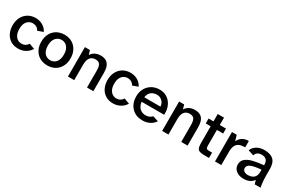

<svg xmlns="http://www.w3.org/2000/svg" viewBox="110 -1707 4188 2806"><g transform="rotate(30 2204.0 -304.0)"><path d="M272 12Q197 12 143.5 -21.5Q90 -55 61.5 -113.5Q33 -172 33 -248Q33 -323 63.5 -381.5Q94 -440 149 -473Q204 -506 278 -506Q322 -506 360.5 -491.5Q399 -477 429 -451Q459 -425 477 -388L384 -354Q369 -385 340.5 -401.5Q312 -418 277 -418Q243 -418 212.5 -400Q182 -382 163.5 -345Q145 -308 145 -248Q145 -189 164 -150.5Q183 -112 213 -94Q243 -76 277 -76Q315 -76 342.5 -92.5Q370 -109 385 -136L478 -102Q457 -66 425 -40.5Q393 -15 354 -1.5Q315 12 272 12Z M763 12Q717 12 673 -3Q629 -18 594 -50Q559 -82 537.5 -131Q516 -180 516 -247Q516 -314 537.5 -363Q559 -412 594 -444Q629 -476 673 -491Q717 -506 763 -506Q809 -506 852.5 -491Q896 -476 931 -444Q966 -412 987.5 -363Q1009 -314 1009 -247Q1009 -180 987.5 -131Q966 -82 931 -50Q896 -18 852.5 -3Q809 12 763 12ZM763 -76Q798 -76 828.5 -93.5Q859 -111 878 -149Q897 -187 897 -247Q897 -307 878 -344.5Q859 -382 828.5 -400Q798 -418 763 -418Q728 -418 697 -400Q666 -382 647 -344.5Q628 -307 628 -247Q628 -187 647 -149Q666 -111 697 -93.5Q728 -76 763 -76Z M1108 0V-496H1193L1214 -424Q1227 -446 1248.5 -464.5Q1270 -483 1300.5 -494.5Q1331 -506 1372 -506Q1433 -506 1469 -482Q1505 -458 1521 -414Q1537 -370 1537 -310V0H1430V-281Q1430 -318 1424 -349.5Q1418 -381 1397.5 -400Q1377 -419 1332 -419Q1276 -419 1245 -379.5Q1214 -340 1214 -264V0Z M1873 12Q1798 12 1744.5 -21.5Q1691 -55 1662.5 -113.5Q1634 -172 1634 -248Q1634 -323 1664.5 -381.5Q1695 -440 1750 -473Q1805 -506 1879 -506Q1923 -506 1961.5 -491.5Q2000 -477 2030 -451Q2060 -425 2078 -388L1985 -354Q1970 -385 1941.5 -401.5Q1913 -418 1878 -418Q1844 -418 1813.5 -400Q1783 -382 1764.5 -345Q1746 -308 1746 -248Q1746 -189 1765 -150.5Q1784 -112 1814 -94Q1844 -76 1878 -76Q1916 -76 1943.5 -92.5Q1971 -109 1986 -136L2079 -102Q2058 -66 2026 -40.5Q1994 -15 1955 -1.5Q1916 12 1873 12Z M2370 12Q2291 12 2234.5 -21.5Q2178 -55 2147.5 -113.5Q2117 -172 2117 -248Q2117 -327 2150.5 -385Q2184 -443 2240.5 -474.5Q2297 -506 2367 -506Q2426 -506 2472.5 -483Q2519 -460 2550 -420Q2581 -380 2595 -328.5Q2609 -277 2605 -219H2225Q2230 -178 2245 -150Q2260 -122 2280.5 -106Q2301 -90 2324.5 -83Q2348 -76 2369 -76Q2408 -76 2435.5 -88.5Q2463 -101 2479 -121L2573 -91Q2543 -43 2490 -15.5Q2437 12 2370 12ZM2226 -295H2499Q2498 -329 2481.5 -357.5Q2465 -386 2436 -403.5Q2407 -421 2368 -421Q2337 -421 2306.5 -409Q2276 -397 2254.5 -369.5Q2233 -342 2226 -295Z M2698 0V-496H2783L2804 -424Q2817 -446 2838.5 -464.5Q2860 -483 2890.5 -494.5Q2921 -506 2962 -506Q3023 -506 3059 -482Q3095 -458 3111 -414Q3127 -370 3127 -310V0H3020V-281Q3020 -318 3014 -349.5Q3008 -381 2987.5 -400Q2967 -419 2922 -419Q2866 -419 2835 -379.5Q2804 -340 2804 -264V0Z M3410 0Q3359 0 3330 -10Q3301 -20 3289.5 -48Q3278 -76 3278 -129V-413H3195V-496H3278V-620H3384V-496H3489V-413H3384V-152Q3384 -112 3395 -101Q3406 -90 3440 -90H3489V0Z M3590 0V-496H3670L3697 -404Q3714 -438 3738.5 -460.5Q3763 -483 3796 -495Q3829 -507 3869 -506V-398Q3806 -400 3768 -381Q3730 -362 3713 -323Q3696 -284 3696 -225V0Z M4073 12Q4026 12 3986.5 -5Q3947 -22 3923.5 -54Q3900 -86 3900 -131Q3900 -190 3941.5 -226Q3983 -262 4059 -281.5Q4135 -301 4239 -310V-322Q4239 -371 4213 -399Q4187 -427 4134 -427Q4093 -427 4065.5 -408.5Q4038 -390 4030 -356L3934 -387Q3955 -442 4008.5 -474Q4062 -506 4134 -506Q4239 -506 4289.5 -457.5Q4340 -409 4340 -303V-189Q4340 -151 4342.5 -116.5Q4345 -82 4349.5 -52.5Q4354 -23 4358 0H4260L4241 -65Q4217 -28 4175.5 -8Q4134 12 4073 12ZM4104 -67Q4141 -67 4172 -80Q4203 -93 4221 -122.5Q4239 -152 4239 -204V-236Q4132 -227 4073 -205Q4014 -183 4014 -136Q4014 -105 4038.5 -86Q4063 -67 4104 -67Z"/></g></svg>

Font: Atkinson Hyperlegible Next Medium
Style: Regular
Weight: 500
Designer: Elliott Scott, Megan Eiswerth, Linus Boman, Theodore Petrosky, Letters from Sweden
Foundry: Applied Design Works, Letters from Sweden
Version: Version 2.001